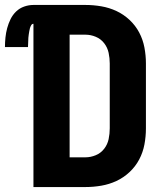

<svg xmlns="http://www.w3.org/2000/svg" viewBox="-58 -755 678 775"><path d="M77 0V-659Q71 -659 67.5 -652.5Q64 -646 62.5 -640Q61 -634 60 -628Q59 -622 58 -615.5Q57 -609 56.5 -602.5Q56 -596 56 -590Q56 -584 55.5 -577.5Q55 -571 55 -565H-38Q-38 -584 -36 -603.5Q-34 -623 -29 -641.5Q-24 -660 -15.5 -677.5Q-7 -695 7 -708.5Q21 -722 39.5 -728.5Q58 -735 77 -735H287Q319 -735 351 -729.5Q383 -724 412 -710.5Q441 -697 465 -674.5Q489 -652 504 -623.5Q519 -595 525 -563Q531 -531 531 -499V-237Q531 -204 525 -172Q519 -140 504 -111.5Q489 -83 465 -60.5Q441 -38 412 -24.5Q383 -11 351 -5.5Q319 0 287 0ZM223 -120H287Q308 -120 328.5 -128.5Q349 -137 362.5 -154.5Q376 -172 380.5 -193.5Q385 -215 385 -237V-499Q385 -520 380.5 -541.5Q376 -563 362.5 -580.5Q349 -598 328.5 -606.5Q308 -615 287 -615H223Z"/></svg>

Font: Iosevka Custom Heavy Extended
Style: Regular
Weight: 900
Width: 7
Monospace: yes
Designer: Belleve Invis
Foundry: Belleve Invis
Version: Version 11.2.4; ttfautohint (v1.8.4)